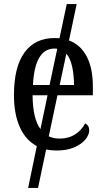

<svg xmlns="http://www.w3.org/2000/svg" viewBox="-20 -734 523 949"><path d="M264 -263 221 -60Q246 -49 275 -49Q319 -49 351.5 -70Q384 -91 401 -124Q421 -114 421 -90Q421 -68 402.5 -45Q384 -22 347.5 -6Q311 10 259 10Q235 10 208 5L168 195H119L162 -12Q107 -41 78 -105.5Q49 -170 49 -264Q49 -403 101 -474.5Q153 -546 250 -546Q266 -546 274 -545L310 -714H359L321 -534Q378 -513 408.5 -455Q439 -397 439 -306V-263ZM143 -314H225L263 -493Q259 -494 250 -494Q200 -494 173.5 -448Q147 -402 143 -314ZM308 -469 275 -314H346Q344 -427 308 -469ZM215 -263H141Q142 -147 180 -96Z"/></svg>

Font: Noto Serif Narrow
Style: Regular
Weight: 400
Width: 4
Designer: Monotype Design Team
Foundry: Monotype Imaging Inc.
Version: Version 1.001